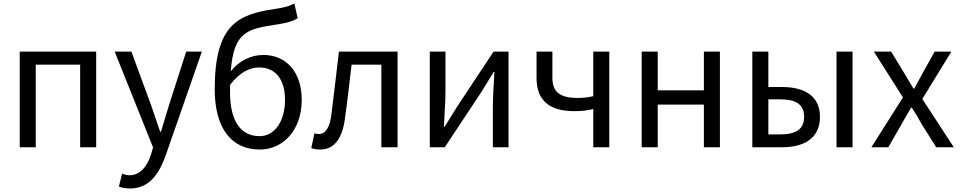

<svg xmlns="http://www.w3.org/2000/svg" viewBox="-20 -836 5450 1090"><path d="M92 0H183V-469H435V0H526V-543H92Z M719 234C827 234 883 152 921 45L1126 -543H1037L940 -241C925 -193 909 -138 894 -89H889C872 -138 853 -194 837 -241L726 -543H631L849 1L837 42C815 109 776 159 714 159C700 159 684 154 673 150L655 223C672 230 693 234 719 234Z M1454 -63C1343 -63 1286 -154 1286 -312C1286 -327 1286 -340 1286 -354C1343 -428 1399 -453 1452 -453C1547 -453 1598 -381 1598 -269C1598 -146 1538 -63 1454 -63ZM1651 -816C1618 -800 1600 -794 1539 -785C1331 -754 1199 -697 1199 -329C1199 -110 1292 13 1455 13C1586 13 1693 -96 1693 -269C1693 -428 1604 -524 1475 -524C1406 -524 1338 -492 1290 -431C1307 -657 1383 -672 1558 -698C1603 -705 1641 -714 1670 -733Z M1797 13C1876 13 1924 -47 1939 -168C1953 -268 1964 -369 1976 -469H2145V0H2237V-543H1904C1890 -425 1877 -308 1862 -191C1853 -110 1827 -75 1789 -75C1779 -75 1772 -77 1765 -79L1747 5C1763 10 1777 13 1797 13Z M2420 0H2505L2711 -311C2731 -344 2762 -394 2783 -428H2787C2783 -357 2778 -284 2778 -227V0H2867V-543H2782L2576 -232C2556 -199 2525 -149 2504 -116H2500C2503 -186 2509 -259 2509 -316V-543H2420Z M3348 0H3439V-543H3348V-290C3317 -283 3292 -280 3260 -280C3160 -280 3116 -313 3116 -394V-543H3026V-394C3026 -260 3105 -205 3241 -205C3290 -205 3310 -209 3348 -217Z M3623 0H3714V-242H3976V0H4067V-543H3976V-323H3714V-543H3623Z M4251 0H4419C4548 0 4635 -53 4635 -173C4635 -291 4548 -342 4419 -342H4342V-543H4251ZM4342 -73V-272H4409C4501 -272 4545 -242 4545 -173C4545 -104 4501 -73 4409 -73ZM4729 0H4820V-543H4729Z M4927 0H5023L5096 -127C5115 -160 5133 -193 5152 -224H5157C5177 -193 5197 -160 5215 -127L5295 0H5395L5216 -274L5381 -543H5286L5219 -423C5203 -393 5187 -363 5170 -333H5166C5148 -363 5129 -393 5112 -423L5039 -543H4941L5106 -283Z"/></svg>

Font: Noto Sans Mono CJK JP Regular
Style: Regular
Weight: 400
Designer: Ryoko NISHIZUKA (kana & ideographs); Paul D. Hunt (Latin, Greek & Cyrillic); Wenlong ZHANG (bopomofo); Sandoll Communica
Foundry: Adobe Systems Incorporated
Version: Version 1.004;PS 1.004;hotconv 1.0.82;makeotf.lib2.5.63406